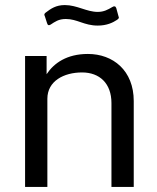

<svg xmlns="http://www.w3.org/2000/svg" viewBox="-20 -738 620 758"><path d="M441 -659C449 -664 451 -668 448 -673L439 -706C436 -714 431 -715 423 -710C406 -700 390 -691 366 -691C322 -691 284 -718 236 -718C201 -718 181 -704 160 -688C154 -683 154 -680 157 -674L166 -646C169 -637 173 -637 180 -641C197 -652 211 -663 240 -663C285 -663 312 -637 366 -637C402 -637 426 -649 441 -659ZM79 0H167V-348C167 -418 232 -452 304 -452C373 -452 420 -409 420 -331V0H508V-339C508 -460 426 -525 327 -525C244 -525 193 -489 164 -445V-517H79Z"/></svg>

Font: United Sans
Style: Regular
Weight: 400
Designer: Pablo Impallari, Rodrigo Fuenzalida (Modified by Dan O. Williams)
Version: Version 1.000;PS 001.000;hotconv 1.0.88;makeotf.lib2.5.64775